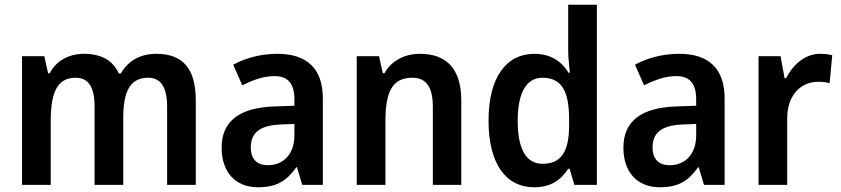

<svg xmlns="http://www.w3.org/2000/svg" viewBox="-20 -780 3546 810"><path d="M639 -553C576 -553 521 -526 490 -470H481C458 -523 409 -553 335 -553C273 -553 218 -526 190 -471H183L167 -543H73V0H194V-266C194 -385 218 -452 299 -452C354 -452 379 -412 379 -330V0H500V-283C500 -393 528 -452 605 -452C659 -452 685 -412 685 -329V0H806V-356C806 -492 750 -553 639 -553Z M1150 -553C1080 -553 1015 -535 964 -507L1002 -420C1048 -443 1093 -459 1138 -459C1192 -459 1222 -430 1222 -361V-334L1139 -331C990 -326 915 -269 915 -157C915 -53 974 10 1068 10C1147 10 1188 -16 1230 -74H1233L1255 0H1342V-364C1342 -490 1276 -553 1150 -553ZM1165 -255 1222 -257V-209C1222 -128 1174 -83 1110 -83C1067 -83 1038 -106 1038 -158C1038 -217 1072 -251 1165 -255Z M1752 -553C1690 -553 1632 -526 1602 -471H1595L1579 -543H1485V0H1606V-266C1606 -391 1633 -452 1720 -452C1780 -452 1806 -410 1806 -330V0H1926V-357C1926 -491 1862 -553 1752 -553Z M2233 10C2304 10 2347 -21 2377 -68H2383L2403 0H2498V-760H2377V-566C2377 -537 2382 -499 2384 -473H2379C2349 -521 2303 -553 2234 -553C2116 -553 2041 -454 2041 -271C2041 -88 2115 10 2233 10ZM2269 -89C2200 -89 2164 -151 2164 -270C2164 -386 2199 -452 2268 -452C2353 -452 2381 -391 2381 -274V-253C2381 -142 2349 -89 2269 -89Z M2845 -553C2775 -553 2710 -535 2659 -507L2697 -420C2743 -443 2788 -459 2833 -459C2887 -459 2917 -430 2917 -361V-334L2834 -331C2685 -326 2610 -269 2610 -157C2610 -53 2669 10 2763 10C2842 10 2883 -16 2925 -74H2928L2950 0H3037V-364C3037 -490 2971 -553 2845 -553ZM2860 -255 2917 -257V-209C2917 -128 2869 -83 2805 -83C2762 -83 2733 -106 2733 -158C2733 -217 2767 -251 2860 -255Z M3440 -553C3375 -553 3325 -506 3296 -450H3290L3273 -543H3180V0H3301V-280C3301 -381 3360 -435 3432 -435C3448 -435 3467 -433 3480 -429L3491 -547C3476 -551 3456 -553 3440 -553Z"/></svg>

Font: Noto Sans Thai SemCond SemBd
Style: Regular
Weight: 600
Width: 4
Designer: Monotype Design Team
Foundry: Monotype Imaging Inc.
Version: Version 2.002